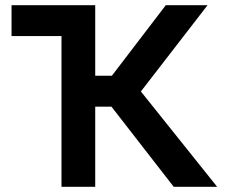

<svg xmlns="http://www.w3.org/2000/svg" viewBox="-20 -720 876 740"><path d="M218 -581H24.5V-700H347ZM649.5 0 364.5 -367 619 -700H780L523 -367.5L817 0ZM217 0V-700H347V-428H477.5V-309H347V0Z"/></svg>

Font: Geologica Cursive Medium
Style: Regular
Weight: 500
Designer: Sindre Bremnes, Frode Helland
Foundry: Monokrom Skriftforlag AS
Version: Version 1.010;gftools[0.9.28]